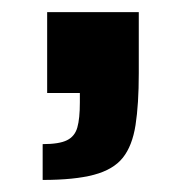

<svg xmlns="http://www.w3.org/2000/svg" viewBox="-20 -155 309 320"><path d="M51.1 144.9V85.2Q78.8 85.2 91.7 78.7Q104.7 72.3 108.9 57.4Q113.1 42.6 113.1 15.7V0H58.6V-134.8H211.3V-32.9Q211.3 18.7 205.9 53.4Q200.5 88.1 184.7 107.9Q168.9 127.7 136.5 136.3Q104.2 144.9 51.1 144.9Z"/></svg>

Font: Saira Thin SemiCondensed
Style: Regular
Weight: 100
Width: 4
Version: Version 1.101